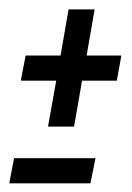

<svg xmlns="http://www.w3.org/2000/svg" viewBox="-26 -484 288 420"><path d="M79 -207 97 -307.5H19.5L30 -362.5H106.5L124 -463.5H181L163.5 -362.5H239.5L229.5 -307.5H153.5L136 -207ZM-5.8 -83 4.8 -138H182.9L171.8 -83Z"/></svg>

Font: Anybody
Style: Italic
Weight: 400
Italic angle: -10°
Designer: Tyler Finck
Foundry: Etcetera Type Company
Version: Version 1.010; ttfautohint (v1.8.3) -l 8 -r 50 -G 200 -x 14 